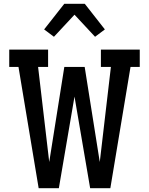

<svg xmlns="http://www.w3.org/2000/svg" viewBox="-20 -998 790 1018"><path d="M185 0 78 -643H29V-735H235V-643H182L241 -139L321 -643H429L509 -139L568 -643H515V-735H721V-643H672L565 0H458L375 -486L292 0ZM266 -803 214 -842 321 -978H429L431 -976L536 -842L484 -803L375 -920Z"/></svg>

Font: Iosevka Etoile Semibold
Style: Regular
Weight: 600
Designer: Belleve Invis
Foundry: Belleve Invis
Version: Version 22.1.2; ttfautohint (v1.8.4)